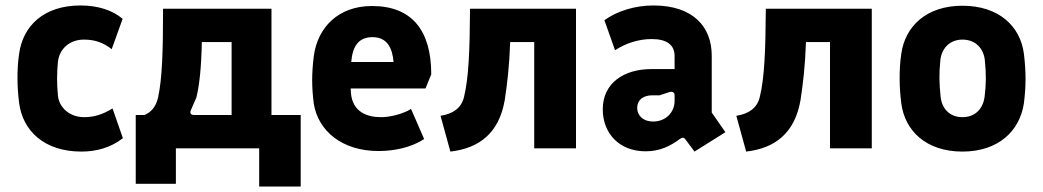

<svg xmlns="http://www.w3.org/2000/svg" viewBox="-20 -543 3819 703"><path d="M278 12C332 12 385 -2 430 -37L392 -146C355 -123 323 -114 288 -114C235 -114 196 -149 192 -194C188 -238 188 -274 192 -316C197 -364 235 -398 287 -398C330 -398 359 -386 389 -363L429 -474C393 -505 339 -523 275 -523C141 -523 64 -449 50 -346C45 -313 44 -285 44 -257C44 -229 46 -198 50 -166C63 -65 141 12 278 12Z M477 130H624V0H929V140H1081V-122H974V-511H577C577 -356 574 -257 559 -187C551 -151 533 -132 509 -122H477ZM690 -122C679 -122 674 -129 679 -140L699 -186C710 -230 717 -293 719 -389H828V-122Z M1366 10C1425 10 1488 -4 1533 -34L1485 -144C1454 -125 1408 -114 1375 -114C1324 -114 1271 -133 1265 -202C1265 -208 1264 -213 1264 -219H1538L1559 -271C1559 -433 1487 -521 1342 -521C1218 -521 1143 -442 1129 -338C1125 -305 1123 -277 1123 -249C1123 -221 1125 -195 1129 -163C1145 -64 1232 10 1366 10ZM1266 -316C1271 -373 1292 -407 1344 -407C1401 -407 1417 -362 1421 -316Z M1593 -119 1629 12C1734 0 1807 -55 1828 -176C1837 -235 1845 -300 1848 -389H1936V0H2089V-511H1701C1700 -356 1696 -258 1679 -188C1669 -146 1637 -126 1593 -119Z M2490 -32 2523 12 2636 -59 2586 -131V-339C2586 -445 2518 -523 2372 -523C2306 -523 2240 -503 2193 -469L2232 -359C2270 -384 2317 -400 2366 -400C2421 -400 2450 -379 2450 -338V-290H2364C2265 -290 2187 -239 2187 -143C2187 -56 2246 11 2344 11C2398 11 2437 -10 2469 -34C2478 -40 2484 -41 2490 -32ZM2371 -98C2336 -98 2313 -119 2313 -148C2313 -177 2335 -194 2368 -194H2395L2431 -206C2441 -209 2450 -205 2450 -195V-173C2450 -134 2420 -98 2371 -98Z M2676 -119 2712 12C2817 0 2890 -55 2911 -176C2920 -235 2928 -300 2931 -389H3019V0H3172V-511H2784C2783 -356 2779 -258 2762 -188C2752 -146 2720 -126 2676 -119Z M3504 12C3636 12 3714 -64 3729 -165C3733 -197 3735 -226 3735 -254C3735 -283 3733 -313 3729 -346C3716 -448 3636 -522 3504 -522C3371 -522 3294 -446 3280 -346C3275 -313 3274 -283 3274 -254C3274 -226 3276 -197 3280 -165C3293 -64 3371 12 3504 12ZM3504 -114C3455 -114 3428 -148 3424 -189C3419 -236 3418 -273 3423 -322C3427 -363 3455 -398 3504 -398C3554 -398 3582 -363 3586 -322C3591 -272 3591 -236 3585 -188C3580 -149 3554 -114 3504 -114Z"/></svg>

Font: Finlandica
Style: Bold
Weight: 700
Designer: Niklas Ekholm, Juho Hiilivirta, Jaakko Suomalainen
Foundry: Helsinki Type Studio
Version: Version 2.000;Glyphs 3.2 (3202)